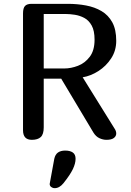

<svg xmlns="http://www.w3.org/2000/svg" viewBox="-20 -729 683 1001"><path d="M100 -659Q100 -687 110.5 -698Q121 -709 144 -709H333Q383 -709 428.5 -700.5Q474 -692 509.5 -671Q545 -650 565.5 -612.5Q586 -575 586 -516Q586 -465 559.5 -424.5Q533 -384 493 -358.5Q453 -333 411 -326L577 -59Q586 -46 586 -33Q586 -19 573.5 -9.5Q561 0 535 0Q517 0 498.5 -8.5Q480 -17 467 -38L299 -319H208V-65Q208 -29 192.5 -14.5Q177 0 146 0Q100 0 100 -50ZM208 -656V-372H315Q350 -372 386.5 -386Q423 -400 448 -433Q473 -466 473 -522Q473 -569 458 -596Q443 -623 419.5 -635.5Q396 -648 370 -652Q344 -656 323 -656ZM311 226Q290 252 265 252Q255 252 247 246Q239 240 239 230L263 99Q268 76 282.5 66Q297 56 320 56Q345 56 359.5 66Q374 76 374 99Q374 123 360 152.5Q346 182 311 226Z"/></svg>

Font: Marmelad
Style: Regular
Weight: 400
Designer: Manvel Shmavonyan
Foundry: Cyreal
Version: Version 1.110; ttfautohint (v1.8.4.7-5d5b)